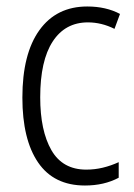

<svg xmlns="http://www.w3.org/2000/svg" viewBox="-20 -562 414 592"><path d="M242 10Q146 10 97.5 -61Q49 -132 49 -261Q49 -396 101.5 -469Q154 -542 249 -542Q307 -542 350 -519L333 -473Q293 -493 251 -493Q181 -493 142.5 -434Q104 -375 104 -262Q104 -159 138.5 -99Q173 -39 246 -39Q272 -39 297 -45Q322 -51 346 -62V-14Q301 10 242 10Z"/></svg>

Font: Noto Sans Sinhala UI Condensed Light
Style: Regular
Weight: 300
Width: 3
Designer: Jelle Bosma - Monotype Design Team
Foundry: Monotype Imaging Inc.
Version: Version 2.006; ttfautohint (v1.8.4.7-5d5b)